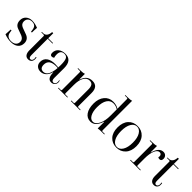

<svg xmlns="http://www.w3.org/2000/svg" viewBox="224 -1761 2881 2881"><g transform="rotate(45 1665.0 -320.5)"><path d="M187 12Q116 12 49 -15Q55 -95 55 -120H72L78 -82Q89 0 181 0Q230 0 258.5 -24.5Q287 -49 287 -92Q287 -145 228 -170L124 -208Q53 -234 53 -318Q53 -374 91 -409Q129 -444 190 -444Q249 -444 316 -417Q311 -367 311 -313H293L288 -350Q278 -432 199 -432Q156 -432 131.5 -409Q107 -386 107 -346Q107 -291 165 -268L268 -230Q345 -201 345 -120Q345 -59 303 -23.5Q261 12 187 12Z M553 12Q515 12 494 -16.5Q473 -45 473 -98V-401Q473 -407 468.5 -411Q464 -415 459 -415H410V-426H438Q475 -426 496.5 -454Q518 -482 521 -533H545V-426H647V-415H545V-70Q545 -13 577 -13Q594 -13 605 -27.5Q616 -42 616 -64Q616 -73 612 -97L624 -99Q628 -84 628 -65Q628 -30 608 -9Q588 12 553 12Z M816 12Q768 12 738.5 -15.5Q709 -43 709 -89Q709 -155 757.5 -191Q806 -227 895 -227Q925 -227 961 -223Q963 -255 963 -274Q963 -363 945.5 -398Q928 -433 885 -433Q806 -433 806 -344Q806 -309 815 -282Q797 -268 776 -268Q741 -268 741 -316Q741 -374 783 -409Q825 -444 894 -444Q1031 -444 1031 -278L1030 -70Q1030 -9 1069 -9Q1087 -9 1099 -24.5Q1111 -40 1111 -65Q1111 -82 1106 -97L1117 -99Q1122 -77 1122 -68Q1122 -32 1100.5 -10Q1079 12 1043 12Q961 12 961 -116H956Q941 -56 903.5 -22Q866 12 816 12ZM777 -98Q777 -17 847 -17Q945 -17 961 -211Q939 -213 928 -213Q777 -213 777 -98Z M1179 0V-11H1226Q1240 -11 1240 -26V-401Q1240 -415 1226 -415H1179V-426H1220Q1282 -426 1312 -438V-321H1317Q1355 -444 1468 -444Q1586 -444 1586 -306V-26Q1586 -11 1601 -11H1647V0H1451V-11H1501Q1514 -11 1514 -26V-309Q1514 -365 1495 -391Q1476 -417 1435 -417Q1377 -417 1344.5 -360Q1312 -303 1312 -202V-26Q1312 -11 1327 -11H1377V0Z M1876 12Q1802 12 1760 -48.5Q1718 -109 1718 -215Q1718 -318 1770.5 -381Q1823 -444 1909 -444Q1978 -444 2027 -412L2026 -616Q2026 -631 2012 -631H1966V-642H2007Q2070 -642 2099 -653V-26Q2099 -11 2113 -11H2160L2161 0H2113Q2057 0 2027 6V-130H2021Q1977 12 1876 12ZM1903 -13Q1957 -13 1992.5 -85.5Q2028 -158 2027 -268V-398Q1983 -428 1931 -428Q1866 -428 1830 -372Q1794 -316 1794 -213Q1794 -123 1824 -68Q1854 -13 1903 -13Z M2571 -49Q2515 12 2426 12Q2337 12 2281.5 -48.5Q2226 -109 2226 -216Q2226 -323 2281.5 -383.5Q2337 -444 2426 -444Q2515 -444 2571 -383Q2627 -322 2627 -216Q2627 -110 2571 -49ZM2336.5 -57.5Q2371 0 2426 0Q2481 0 2516 -57.5Q2551 -115 2551 -216Q2551 -317 2516 -374.5Q2481 -432 2426 -432Q2371 -432 2336.5 -374.5Q2302 -317 2302 -216Q2302 -115 2336.5 -57.5Z M2709 0V-11H2756Q2770 -11 2770 -25V-399Q2770 -415 2754 -415H2709V-426H2735Q2810 -426 2842 -438V-304H2847Q2884 -444 2975 -444Q3007 -444 3027.5 -423Q3048 -402 3048 -370Q3048 -322 3009 -322Q2986 -322 2976 -332Q2980 -342 2980 -355Q2980 -376 2968 -388Q2956 -400 2937 -400Q2894 -399 2868 -337Q2842 -275 2842 -172V-25Q2842 -11 2856 -11H2924V0Z M3219 12Q3181 12 3160 -16.5Q3139 -45 3139 -98V-401Q3139 -407 3134.5 -411Q3130 -415 3125 -415H3076V-426H3104Q3141 -426 3162.5 -454Q3184 -482 3187 -533H3211V-426H3313V-415H3211V-70Q3211 -13 3243 -13Q3260 -13 3271 -27.5Q3282 -42 3282 -64Q3282 -73 3278 -97L3290 -99Q3294 -84 3294 -65Q3294 -30 3274 -9Q3254 12 3219 12Z"/></g></svg>

Font: Arapey Regular-Display
Style: Regular
Weight: 400
Designer: Eduardo Rodriguez Tunni
Foundry: Eduardo Rodriguez Tunni
Version: Version 4.000